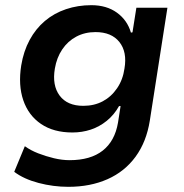

<svg xmlns="http://www.w3.org/2000/svg" viewBox="-20 -533 713 742"><path d="M244 189Q186 189 129 174Q72 159 35 131L76 32Q98 48 127.5 59.5Q157 71 188.5 78.5Q220 86 249 86Q330 86 377 49Q424 12 436 -59L446 -123H440Q421 -89 392.5 -66Q364 -43 330.5 -32Q297 -21 260 -21Q187 -21 138.5 -54Q90 -87 70 -145.5Q50 -204 62 -280Q71 -335 94.5 -378.5Q118 -422 153.5 -452Q189 -482 235 -497.5Q281 -513 333 -513Q392 -513 432 -484Q472 -455 486 -407L492 -408L507 -503H627L559 -67Q546 15 504 72.5Q462 130 395.5 159.5Q329 189 244 189ZM302 -124Q344 -124 377 -141.5Q410 -159 432.5 -192Q455 -225 461 -268Q472 -332 441.5 -370.5Q411 -409 349 -409Q308 -409 275 -391.5Q242 -374 220.5 -342Q199 -310 192 -268Q181 -203 210.5 -163.5Q240 -124 302 -124Z"/></svg>

Font: Nunito Sans 6pt
Style: Bold Italic
Weight: 700
Italic angle: -9°
Version: Version 3.101;gftools[0.9.27]